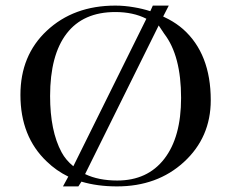

<svg xmlns="http://www.w3.org/2000/svg" viewBox="-20 -656 806 686"><path d="M583 -636 563 -597Q574 -592 583 -587Q611 -572 634 -552Q733 -464 733 -298Q733 -165 637 -77Q542 10 398 10Q328 10 271 -7L260 10H205L224 -25Q181 -46 147 -79Q53 -168 53 -317Q53 -458 147 -546Q243 -636 392 -636Q425 -636 459 -630Q489 -625 517 -616L526 -636ZM503 -589Q456 -613 392 -613Q277 -613 218 -536Q159 -459 159 -313Q159 -188 200 -112Q215 -84 242 -62ZM567 -535Q562 -542 547 -565L284 -34Q332 -11 399 -11Q507 -11 567 -88.5Q627 -166 627 -306Q627 -457 567 -535Z"/></svg>

Font: New Athena Unicode
Style: Regular
Weight: 400
Designer: J. Rusten 1997; rev. by R. Hancock 2001, 2002, rev. by D. Mastronarde 2002-2021
Foundry: GreekKeys New Athena Unicode
Version: Version 5.008